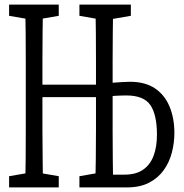

<svg xmlns="http://www.w3.org/2000/svg" viewBox="-20 -757 807 844"><path d="M20 66.9V17.6L121.6 0H136.7L238.3 17.6V66.9ZM90.8 66.9Q92.3 5.9 92.8 -55.4Q93.3 -116.7 93.3 -179.7Q93.3 -242.7 93.3 -305.2V-364.3Q93.3 -426.8 93.3 -488.8Q93.3 -550.8 92.8 -613.3Q92.3 -675.8 90.8 -736.8H168.9Q168 -676.8 167.2 -614.7Q166.5 -552.7 166.5 -490.2Q166.5 -427.7 166.5 -364.3V-327.6Q166.5 -254.4 166.5 -188Q166.5 -121.6 167.5 -58.3Q168.5 4.9 168.9 66.9ZM121.6 -669.9 20 -687.5V-736.8H238.3V-687.5L136.7 -669.9ZM129.9 -330.1V-384.8H437.5V-330.1ZM329.1 66.9V17.6L430.2 0H438.5V66.9ZM398.9 66.9Q400.4 5.9 401.1 -56.6Q401.9 -119.1 401.9 -186.3Q401.9 -253.4 401.9 -327.6V-364.3Q401.9 -426.8 401.9 -488.8Q401.9 -550.8 401.4 -613.3Q400.9 -675.8 398.9 -736.8H477.5Q476.6 -676.8 475.8 -614.7Q475.1 -552.7 475.1 -490.2Q475.1 -427.7 475.1 -365.2V-305.2Q475.1 -244.1 475.1 -181.6Q475.1 -119.1 475.8 -57.1Q476.6 4.9 477.5 66.9ZM430.2 -669.9 329.1 -687.5V-736.8H555.2V-687.5L453.1 -669.9ZM438.5 66.9V10.7H526.9Q577.6 10.7 608.9 -11Q640.1 -32.7 655 -71.8Q669.9 -110.8 669.9 -165Q669.9 -252.4 641.1 -294.9Q612.3 -337.4 535.2 -337.4Q513.7 -337.4 484.4 -335.7Q455.1 -334 438.5 -329.1V-389.2Q453.6 -391.6 474.6 -393.3Q495.6 -395 516.6 -396.2Q537.6 -397.5 551.8 -397.5Q617.7 -397.5 660.9 -368.7Q704.1 -339.8 725.3 -288.6Q746.6 -237.3 746.6 -171.9Q746.6 -130.4 735.8 -87.6Q725.1 -44.9 700.4 -10Q675.8 24.9 635.7 45.9Q595.7 66.9 536.6 66.9Z"/></svg>

Font: Scarab Serif
Style: Regular
Weight: 400
Designer: John Roberts
Foundry: Scarab
Version: 1.0